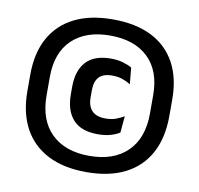

<svg xmlns="http://www.w3.org/2000/svg" viewBox="-76 -731 857 826"><g transform="rotate(10 353.0 -318.5)"><path d="M353 14.5Q253.5 14.5 184.5 -20.8Q115.5 -56 79.2 -123Q43 -190 43 -285V-357Q43 -451 79.2 -517Q115.5 -583 184.5 -617.8Q253.5 -652.5 353 -652.5Q452.5 -652.5 521.8 -617.8Q591 -583 627 -517Q663 -451 663 -357V-285Q663 -190 627 -123Q591 -56 521.8 -20.8Q452.5 14.5 353 14.5ZM373.5 -154.5Q300 -154.5 264.8 -193.5Q229.5 -232.5 229.5 -304V-337Q229.5 -407.5 265 -446.2Q300.5 -485 373.5 -485Q403 -485 426.5 -478Q450 -471 465 -462L472 -390Q455.5 -400.5 436 -407.2Q416.5 -414 391 -414Q351.5 -414 333.5 -394.2Q315.5 -374.5 315.5 -337.5V-305Q315.5 -267.5 334.8 -247.2Q354 -227 393 -227Q419 -227 438.5 -234Q458 -241 474.5 -251L468 -178.5Q452.5 -168.5 428.5 -161.5Q404.5 -154.5 373.5 -154.5ZM353 -56.5Q459.5 -56.5 519.2 -115Q579 -173.5 579 -281V-361.5Q579 -467.5 519.2 -524.8Q459.5 -582 353 -582Q247 -582 187.2 -524.8Q127.5 -467.5 127.5 -361.5V-281Q127.5 -173.5 187.2 -115Q247 -56.5 353 -56.5Z"/></g></svg>

Font: Anek Devanagari SemiBold
Style: Regular
Weight: 600
Designer: Kailash Malviya (Devanagari) & Yesha Goshar (Latin)
Foundry: Ek Type
Version: Version 1.003